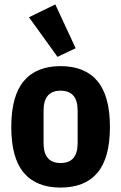

<svg xmlns="http://www.w3.org/2000/svg" viewBox="-20 -836 548 868"><path d="M254 12Q144 12 87.5 -55Q31 -122 31 -262Q31 -402 87.5 -469.5Q144 -537 254 -537Q364 -537 420.5 -469.5Q477 -402 477 -262Q477 -122 420.5 -55Q364 12 254 12ZM254 -99Q331 -99 331 -189V-336Q331 -426 254 -426Q177 -426 177 -336V-189Q177 -99 254 -99ZM111 -758 230 -816 322 -618 240 -579Z"/></svg>

Font: IBM Plex Sans Cond
Style: Bold
Weight: 700
Width: 3
Designer: Mike Abbink, Paul van der Laan, Pieter van Rosmalen
Foundry: Bold Monday
Version: Version 1.3